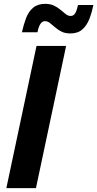

<svg xmlns="http://www.w3.org/2000/svg" viewBox="-20 -979 506 999"><path d="M346 -805Q319 -805 300 -814.5Q281 -824 266.5 -837Q252 -850 239.5 -859.5Q227 -869 214 -869Q186 -869 175 -811H94Q103 -851 115.5 -884.5Q128 -918 152 -938.5Q176 -959 215 -959Q242 -959 261.5 -949.5Q281 -940 295.5 -927.5Q310 -915 322 -905.5Q334 -896 348 -896Q363 -896 371.5 -910.5Q380 -925 386 -953H466Q458 -914 445 -880.5Q432 -847 408.5 -826Q385 -805 346 -805ZM13 0 170 -740H324L167 0Z"/></svg>

Font: Be Vietnam Pro
Style: Bold Italic
Weight: 700
Italic angle: -12°
Designer: Lam Bao, Tony Le, Vietanh Nguyen
Foundry: Yellow Type Foundry
Version: Version 1.002; ttfautohint (v1.8.3)